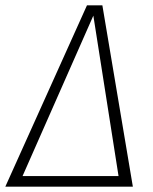

<svg xmlns="http://www.w3.org/2000/svg" viewBox="-37 -704 578 724"><path d="M349 -684 464 0H-17L291 -684ZM315 -645 48 -40H410Z"/></svg>

Font: Fira Sans Condensed ExtraLight
Style: Italic
Weight: 275
Width: 3
Italic angle: -8°
Designer: Carrois Corporate & Edenspiekermann AG
Foundry: Carrois Corporate GbR & Edenspiekermann AG
Version: Version 4.203